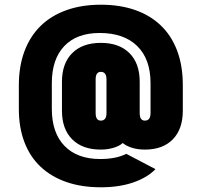

<svg xmlns="http://www.w3.org/2000/svg" viewBox="-20 -780 856 815"><path d="M408 -268Q432 -268 432 -300V-443Q432 -475 408 -475Q386 -475 386 -443V-300Q386 -268 408 -268ZM60 -418Q60 -498 83.5 -561.5Q107 -625 151.5 -669Q196 -713 261 -736.5Q326 -760 408 -760Q488 -760 552 -738Q616 -716 661.5 -673Q707 -630 731.5 -566Q756 -502 756 -418V-310Q756 -232 713.5 -188.5Q671 -145 595 -145Q566 -145 541 -152.5Q516 -160 501 -173Q487 -160 461.5 -152.5Q436 -145 408 -145Q330 -145 286.5 -188.5Q243 -232 243 -310V-433Q243 -511 286.5 -554.5Q330 -598 408 -598Q486 -598 529.5 -554.5Q573 -511 573 -433V-300Q573 -268 595 -268Q619 -268 619 -300V-427Q619 -529 562.5 -584.5Q506 -640 403 -640Q306 -640 253 -584.5Q200 -529 200 -427V-318Q200 -216 254 -160.5Q308 -105 405 -105Q473 -105 516 -127L640 -62Q605 -26 545.5 -5.5Q486 15 408 15Q326 15 261.5 -7.5Q197 -30 152 -72.5Q107 -115 83.5 -177Q60 -239 60 -317Z"/></svg>

Font: Black Han Sans
Style: Regular
Weight: 400
Width: 7
Designer: ZESSTYPE
Foundry: ZESSTYPE
Version: Version 1.00